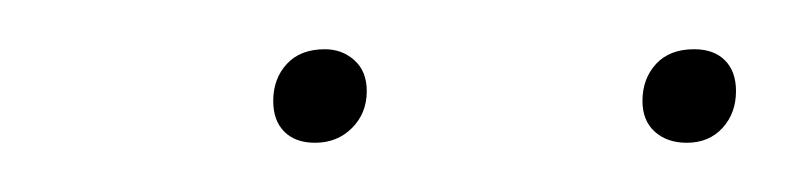

<svg xmlns="http://www.w3.org/2000/svg" viewBox="-20 -731 319 78"><path d="M91 -690Q91 -699 96.5 -705Q102 -711 112 -711Q119 -711 124 -706.5Q129 -702 129 -694Q129 -685 123 -679Q117 -673 108 -673Q100 -673 95.5 -677.5Q91 -682 91 -690ZM241 -690Q241 -699 246.5 -705Q252 -711 262 -711Q270 -711 274.5 -706.5Q279 -702 279 -694Q279 -685 273.5 -679Q268 -673 259 -673Q251 -673 246 -677.5Q241 -682 241 -690Z"/></svg>

Font: Fira Sans Condensed Thin
Style: Italic
Weight: 250
Width: 3
Italic angle: -8°
Designer: Carrois Corporate & Edenspiekermann AG
Foundry: Carrois Corporate GbR & Edenspiekermann AG
Version: Version 4.203